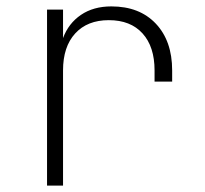

<svg xmlns="http://www.w3.org/2000/svg" viewBox="-20 -580 640 600"><path d="M127 0V-550H177V-461Q194 -507 233 -533.5Q272 -560 328 -560Q416 -560 467 -506Q518 -452 518 -360V-325H463V-360Q463 -434 425.5 -475.5Q388 -517 320 -517Q253 -517 215 -475.5Q177 -434 177 -360V0Z"/></svg>

Font: NKDuy Mono Thin
Style: Regular
Weight: 100
Monospace: yes
Designer: NKDuy
Foundry: NKDuy
Version: Version 2.251; ttfautohint (v1.8.4.7-5d5b)